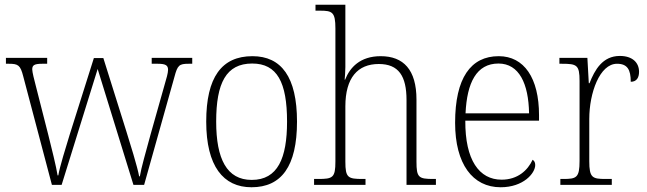

<svg xmlns="http://www.w3.org/2000/svg" viewBox="-20 -780 2730 810"><path d="M78 -458 199 0H240L392 -489L543 0H588L716 -456C729 -505 736 -511 776 -511H791V-536H620V-511H646C681 -511 689 -503 689 -485C689 -472 682 -448 674 -421L615 -212C594 -134 576 -73 570 -36H567C560 -76 528 -178 513 -226L416 -535H376L274 -212C259 -163 231 -73 226 -40H223C218 -74 196 -162 184 -210L130 -422C125 -441 116 -476 116 -487C116 -504 123 -511 158 -511H179V-536H5V-511H17C57 -511 66 -505 78 -458Z M1041 10C1167 10 1233 -78 1233 -267C1233 -455 1167 -543 1045 -543C915 -543 850 -454 850 -267C850 -79 922 10 1041 10ZM1042 -21C937 -21 892 -109 892 -267C892 -430 934 -512 1044 -512C1149 -512 1191 -433 1191 -267C1191 -113 1152 -21 1042 -21Z M1305 0H1522V-25H1510C1448 -25 1437 -30 1437 -98V-331C1437 -452 1489 -510 1578 -510C1662 -510 1695 -459 1695 -358V0H1819V-25H1808C1746 -25 1737 -31 1737 -98V-360C1737 -486 1682 -543 1586 -543C1499 -543 1456 -495 1436 -444H1434C1435 -456 1437 -478 1437 -497V-760H1311V-735H1330C1382 -735 1395 -729 1395 -660V-99C1395 -30 1384 -25 1322 -25H1305Z M2092 10C2188 10 2238 -49 2238 -84C2238 -96 2233 -102 2227 -106C2206 -61 2164 -22 2096 -22C2002 -22 1942 -104 1943 -271H2254V-294C2254 -451 2191 -543 2084 -543C1966 -543 1900 -451 1900 -262C1900 -88 1974 10 2092 10ZM2212 -302H1944C1950 -431 1990 -512 2083 -512C2170 -512 2210 -427 2212 -302Z M2344 0H2561V-25H2535C2479 -25 2466 -30 2466 -100V-278C2466 -388 2510 -511 2583 -511C2627 -511 2641 -486 2641 -435C2666 -435 2676 -453 2676 -477C2676 -516 2648 -544 2595 -544C2522 -544 2489 -485 2467 -429H2464L2458 -536H2340V-511H2350C2414 -511 2425 -506 2425 -438V-101C2425 -30 2412 -25 2356 -25H2344Z"/></svg>

Font: Noto Serif Hebrew SemiCondensed ExtraLight
Style: Regular
Weight: 200
Width: 4
Designer: Monotype Design Team
Foundry: Monotype Imaging Inc.
Version: Version 2.004